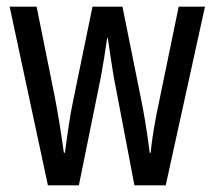

<svg xmlns="http://www.w3.org/2000/svg" viewBox="-20 -557 645 577"><path d="M322 -325Q317 -354 312.5 -384.5Q308 -415 304 -443H302Q298 -414 293 -383Q288 -352 283 -325L217 0H124L9 -537H90L144 -269Q152 -228 159 -184.5Q166 -141 172 -98H175Q180 -134 186 -176Q192 -218 202 -265L258 -537H348L403 -264Q409 -236 416 -194Q423 -152 430 -98H433Q436 -138 450 -212L517 -537H596L478 0H384Z"/></svg>

Font: Noto Sans Lao ExtraCondensed
Style: Regular
Weight: 400
Width: 2
Designer: Monotype Design Team
Foundry: Monotype Imaging Inc.
Version: Version 2.003; ttfautohint (v1.8.4.7-5d5b)